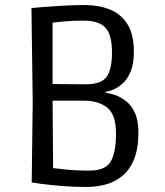

<svg xmlns="http://www.w3.org/2000/svg" viewBox="-20 -729 654 763"><path d="M323 14Q273 14 224.5 10Q176 6 143 1.5Q110 -3 106 -4L110 -323L105 -697Q110 -698 143.5 -700.5Q177 -703 224 -706Q271 -709 316 -709Q371 -709 415 -692Q459 -675 485.5 -634.5Q512 -594 512 -523Q512 -474 498.5 -443Q485 -412 465.5 -395.5Q446 -379 427.5 -372Q409 -365 400 -364V-360Q415 -359 437 -351.5Q459 -344 480.5 -327.5Q502 -311 516 -280.5Q530 -250 530 -203Q530 -138 512.5 -95.5Q495 -53 465 -29Q435 -5 398.5 4.5Q362 14 323 14ZM320 -394Q382 -394 403.5 -423.5Q425 -453 425 -520Q425 -591 399 -619Q373 -647 312 -647Q269 -647 236.5 -644Q204 -641 189 -639V-395ZM334 -51Q399 -51 420 -87Q441 -123 441 -198Q441 -273 406.5 -301Q372 -329 312 -329H189L191 -61Q201 -60 240.5 -55.5Q280 -51 334 -51Z"/></svg>

Font: Ruda
Style: Regular
Weight: 400
Designer: Mariela Monsalve and Angelina Sanchez
Foundry: Mariela Monsalve and Angelina Sanchez
Version: Version 2.000